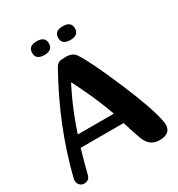

<svg xmlns="http://www.w3.org/2000/svg" viewBox="-200 -997 1049 1129"><g transform="rotate(-30 324.0 -433.0)"><path d="M397.9 -270Q359.9 -375 316.9 -465.1Q273.9 -555.2 273.4 -555.2Q270.5 -555.2 238.3 -486.8Q194.3 -393.6 152.8 -270ZM522.5 -388.7Q609.4 -184.6 627.9 -85.9Q630.4 -72.8 630.4 -62Q630.4 0 553.7 0Q486.8 0 460.9 -68.8Q446.3 -107.4 419.9 -193.4H128.4Q105.5 -116.7 85 -34.2Q76.2 -0.5 42.5 -0.5Q20 -0.5 8.3 -19Q1 -30.8 1 -44.4Q1 -52.2 3.4 -60.5Q79.6 -367.2 247.1 -667.5Q258.8 -689 272.9 -694.8Q287.1 -700.7 316.9 -700.7Q364.7 -700.7 383.3 -674.3Q429.2 -607.9 522.5 -388.7ZM217.3 -772.5Q160.2 -772.5 160.2 -818.8Q160.2 -865.7 217.3 -865.7Q273.9 -865.7 273.9 -818.8Q273.9 -772.5 217.3 -772.5ZM394 -772.5Q336.9 -772.5 336.9 -818.8Q336.9 -865.7 394 -865.7Q450.7 -865.7 450.7 -818.8Q450.7 -772.5 394 -772.5Z"/></g></svg>

Font: inglobal
Style: Bold
Weight: 700
Designer: Andrey Kochetov, Denis Davydov, Evgeny Yurtaev
Foundry: inglobal.ru
Version: Version 1.00 September 25, 2014, initial release